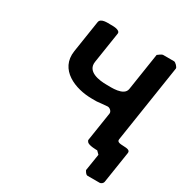

<svg xmlns="http://www.w3.org/2000/svg" viewBox="-198 -860 1134 1186"><g transform="rotate(30 369.0 -267.0)"><path d="M593 173H680C689 173 702 162 703 153L738 -73C745 -117 642 -78 649 -120L734 -673C736 -683 712 -707 702 -707H622C615 -707 592 -689 589 -687L548 -420C539 -365 442 -373 414 -373C361 -373 269 -384 281 -460L315 -680C320 -710 258 -707 246 -707C230 -707 177 -712 172 -680L137 -453C115 -310 259 -253 378 -253H412C420 -254 479 -260 487 -260C502 -260 521 -244 518 -227L486 -20C486 -19 491 -9 494 -7C509 7 562 7 566 7L586 27L567 147C571 154 580 173 593 173Z"/></g></svg>

Font: Asimov Print
Style: CIt
Weight: 500
Designer: Google
Version: Version 2.000980: 2014